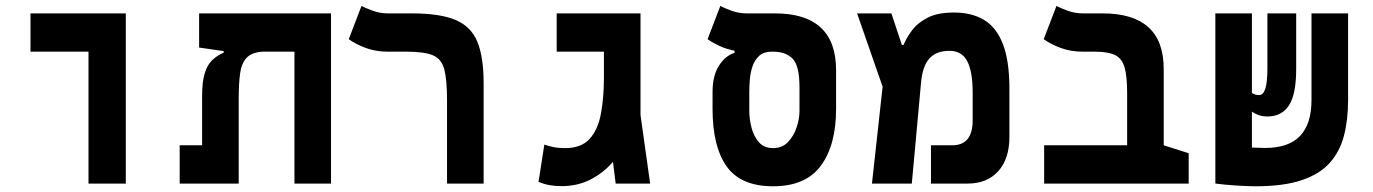

<svg xmlns="http://www.w3.org/2000/svg" viewBox="-20 -632 4728 661"><path d="M284.7 0V-454.1H85V-585.9H413.1V0Z M1119.6 0H993.7V-454.1H882.8Q845.2 -451.2 828.1 -432.1Q811 -413.1 806.4 -377.9Q801.8 -342.8 801.8 -291.5V0H598.6V-131.8H675.8V-300.8Q675.8 -351.6 685.1 -380.6Q694.3 -409.7 711.2 -425.5Q728 -441.4 750 -450.7V-456.1L665.5 -468.3V-585.9H1119.6Z M1645 -345.2V0H1519V-285.2Q1519 -356 1509.8 -392.3Q1500.5 -428.7 1470.9 -441.4Q1441.4 -454.1 1380.4 -454.1H1315.4Q1273.9 -454.1 1239.5 -466.8Q1205.1 -479.5 1180.7 -497.1L1224.6 -611.8Q1235.8 -605 1262 -595.5Q1288.1 -585.9 1314.9 -585.9H1398.4Q1494.1 -585.9 1547.9 -563.5Q1601.6 -541 1623.3 -488.5Q1645 -436 1645 -345.2Z M1913.6 8.8Q1892.1 8.8 1873 5.6Q1854 2.4 1834 -5.9L1854 -134.3Q1867.7 -129.4 1884.8 -125.7Q1901.9 -122.1 1925.8 -122.1Q1981 -122.1 2009.8 -153.8Q2038.6 -185.5 2048.8 -240.5Q2059.1 -295.4 2059.1 -365.2V-454.1H1896.5V-585.9H2185.1V-235.8L2218.3 0H2099.6L2090.3 -74.7Q2057.1 -36.6 2012.7 -13.9Q1968.3 8.8 1913.6 8.8Z M2641.6 9.3Q2530.3 9.3 2481.7 -59.1Q2433.1 -127.4 2433.1 -257.3V-315.4Q2433.1 -370.6 2454.6 -405Q2476.1 -439.5 2508.8 -450.2V-457.5Q2481 -462.9 2457.5 -473.6Q2434.1 -484.4 2416 -497.1L2460 -611.8Q2471.2 -605 2497.3 -595.5Q2523.4 -585.9 2550.3 -585.9H2647.9Q2858.4 -585.9 2858.4 -390.1V-257.3Q2858.4 -132.8 2806.2 -61.8Q2753.9 9.3 2641.6 9.3ZM2641.6 -122.1Q2672.9 -122.1 2692.9 -143.1Q2712.9 -164.1 2722.7 -193.8Q2732.4 -223.6 2732.4 -250V-332Q2732.4 -405.3 2709 -429.7Q2685.5 -454.1 2641.6 -454.1H2636.7Q2609.9 -454.1 2594.2 -440.2Q2578.6 -426.3 2571 -404.5Q2563.5 -382.8 2561.5 -358.9Q2559.6 -335 2559.6 -315.4V-250Q2559.6 -223.6 2566.9 -193.8Q2574.2 -164.1 2592 -143.1Q2609.9 -122.1 2641.6 -122.1Z M2981.9 0 3018.6 -333.5 2930.7 -585.9H3048.8L3085 -477.1H3090.3Q3100.6 -501 3119.4 -526.9Q3138.2 -552.7 3172.9 -570.8Q3207.5 -588.9 3264.6 -588.9Q3325.2 -588.9 3367.7 -563.5Q3410.2 -538.1 3432.6 -480.5Q3455.1 -422.9 3455.1 -325.7V-160.6Q3455.1 -85.4 3416.7 -42.7Q3378.4 0 3311 0H3185.1V-131.8H3258.3Q3328.6 -131.8 3328.6 -217.8V-313.5Q3328.6 -386.2 3309.8 -421.6Q3291 -457 3249 -457Q3204.1 -457 3180.2 -431.4Q3156.2 -405.8 3150.9 -347.7L3119.1 0Z M4072.3 -104.5V0H3574.7V-131.8H3860.4V-311.5Q3860.4 -369.1 3851.6 -399.9Q3842.8 -430.7 3818.8 -442.4Q3794.9 -454.1 3749.5 -454.1H3708Q3666.5 -454.1 3632.1 -466.8Q3597.7 -479.5 3573.2 -497.1L3617.2 -611.8Q3628.4 -605 3654.5 -595.5Q3680.7 -585.9 3707.5 -585.9H3775.9Q3986.3 -585.9 3986.3 -395V-131.8Z M4301.8 9.3Q4274.4 9.3 4234.1 6.6Q4193.8 3.9 4165 0V-0.5H4164.1V-585.9H4290V-312Q4300.3 -304.7 4314.9 -304.7Q4329.1 -304.7 4336.2 -326.9Q4343.3 -349.1 4343.3 -399.4V-585.9H4442.4V-395Q4442.4 -306.6 4417.2 -268.8Q4392.1 -231 4343.8 -231Q4327.1 -231 4313.7 -235.6Q4300.3 -240.2 4290 -247.6V-124Q4320.8 -122.6 4334 -122.6Q4417 -122.6 4456.1 -164.3Q4495.1 -206.1 4495.1 -287.6V-585.9H4621.1V-287.6Q4621.1 -219.7 4606.9 -165Q4592.8 -110.4 4557.9 -71.3Q4522.9 -32.2 4460.7 -11.5Q4398.4 9.3 4301.8 9.3Z"/></svg>

Font: CaskaydiaMono NF
Style: Bold
Weight: 700
Designer: Aaron Bell
Foundry: Saja Typeworks
Version: Version 2111.001; ttfautohint (v1.8.4);Nerd Fonts 3.1.1